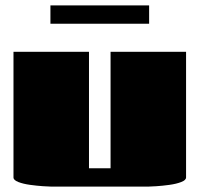

<svg xmlns="http://www.w3.org/2000/svg" viewBox="-20 -692 740 712"><path d="M30 -500H310V-68H390V-500H670V-34Q670 -24 652 -17Q634 -10 608.5 -6.5Q583 -3 560.5 -1.5Q538 0 530 0H170Q162 0 139.5 -1.5Q117 -3 91.5 -6.5Q66 -10 48 -17Q30 -24 30 -34ZM167 -604V-672H533V-604Z"/></svg>

Font: Gajraj One
Style: Regular
Weight: 400
Designer: Saurabh Sharma
Foundry: Saurabh Sharma
Version: Version 1.000